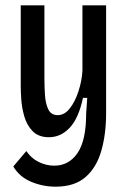

<svg xmlns="http://www.w3.org/2000/svg" viewBox="-20 -548 480 722"><path d="M189 154Q141 154 97 135.5Q53 117 30 78L79 20Q97 47 125.5 61Q154 75 184 75Q239 75 271.5 27.5Q304 -20 304 -121L308 -180H292Q276 -104 242.5 -68Q209 -32 164 -32Q125 -32 103 -54.5Q81 -77 71.5 -110Q62 -143 60 -174Q58 -205 58 -223V-528H147V-255Q147 -225 149 -192Q151 -159 161.5 -137Q172 -115 197 -115Q223 -115 243 -141Q263 -167 275.5 -206Q288 -245 290 -282V-528H379V-122Q379 -44 361 19Q343 82 301.5 118Q260 154 189 154Z"/></svg>

Font: Bricolage Grotesque 10pt Condensed
Style: Regular
Weight: 400
Width: 3
Designer: Mathieu Triay
Foundry: Atelier Triay
Version: Version 1.000; ttfautohint (v1.8.4.7-5d5b);gftools[0.9.29]